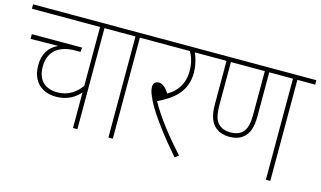

<svg xmlns="http://www.w3.org/2000/svg" viewBox="-78 -852 1827 1094"><g transform="rotate(15 835.5 -305.0)"><path d="M534 -596V-622H0V-596H402V-249C372 -206 326 -173 263 -173C195 -173 145 -209 145 -294C145 -387 209 -430 299 -430H331L334 -456H37V-428L200 -430C146 -406 118 -359 118 -295C118 -201 174 -147 263 -147C329 -147 375 -178 402 -210V0H428V-596Z M637 -596H742V-622H520V-596H611V0H637Z M1026 -5C954 -84 873 -184 825 -272C909 -312 986 -367 986 -482C986 -523 975 -567 961 -596H1079V-622H728V-596H932C945 -573 960 -538 960 -484C960 -408 921 -357 870 -329C851 -357 833 -377 808 -377C789 -377 776 -365 776 -344C776 -323 782 -302 808 -252C838 -196 911 -94 1005 12Z M1566 -596H1671V-622H1065V-596H1148V-339C1148 -275 1163 -231 1196 -206C1215 -191 1243 -182 1273 -182C1307 -182 1333 -190 1352 -205C1388 -232 1400 -275 1400 -338V-596H1540V0H1566ZM1273 -208C1245 -208 1225 -216 1211 -227C1181 -249 1174 -289 1174 -350V-596H1374V-350C1374 -293 1369 -249 1336 -225C1321 -214 1301 -208 1273 -208Z"/></g></svg>

Font: Noto Sans Devanagari SemiCondensed Thin
Style: Regular
Weight: 100
Width: 4
Designer: Jelle Bosma - Monotype Design Team
Foundry: Monotype Imaging Inc.
Version: Version 2.004